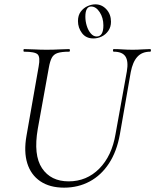

<svg xmlns="http://www.w3.org/2000/svg" viewBox="-20 -851 715 884"><path d="M564 -522Q572 -569 557.5 -591Q543 -613 504 -613Q500 -613 500 -619Q500 -625 504 -625Q524 -625 545 -623.5Q566 -622 591 -622Q613 -622 634 -623.5Q655 -625 671 -625Q675 -625 675 -619Q675 -613 671 -613Q634 -613 612.5 -589.5Q591 -566 582 -519L532 -233Q518 -154 482 -99Q446 -44 393 -15.5Q340 13 275 13Q209 13 165.5 -16.5Q122 -46 105.5 -99.5Q89 -153 102 -226L158 -545Q166 -588 153.5 -600.5Q141 -613 91 -613Q88 -613 88 -619Q88 -625 91 -625Q113 -625 139.5 -623.5Q166 -622 194 -622Q226 -622 252.5 -623.5Q279 -625 298 -625Q302 -625 302 -619Q302 -613 298 -613Q264 -613 245.5 -607Q227 -601 218.5 -585Q210 -569 205 -540L154 -258Q133 -137 173.5 -76.5Q214 -16 296 -16Q379 -16 437 -74.5Q495 -133 512 -234ZM410 -674Q376 -674 357.5 -698.5Q339 -723 339 -754Q339 -780 351.5 -797Q364 -814 382.5 -822.5Q401 -831 419 -831Q449 -831 470 -808Q491 -785 491 -751Q491 -727 479 -709.5Q467 -692 448.5 -683Q430 -674 410 -674ZM425 -683Q456 -683 456 -734Q456 -769 439 -795Q422 -821 400 -821Q373 -821 373 -774Q373 -753 379.5 -732Q386 -711 398 -697Q410 -683 425 -683Z"/></svg>

Font: Cormorant Garamond Light
Style: Italic
Weight: 300
Italic angle: -10°
Designer: Christian Thalmann (Catharsis Fonts)
Foundry: Catharsis Fonts
Version: Version 4.001